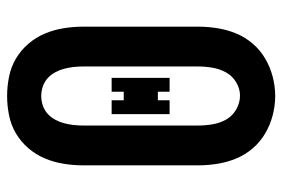

<svg xmlns="http://www.w3.org/2000/svg" viewBox="-147 -639 794 540"><g transform="rotate(90 250.0 -369.0)"><path d="M250 8Q223 8 195.5 2.5Q168 -3 144.5 -17Q121 -31 103 -52Q85 -73 74.5 -98Q64 -123 59.5 -150.5Q55 -178 55 -205V-530Q55 -557 59.5 -584.5Q64 -612 74.5 -637Q85 -662 103 -683Q121 -704 145 -718Q169 -732 196 -739Q223 -746 250 -746Q277 -746 304 -739Q331 -732 355 -718Q379 -704 397 -683Q415 -662 425.5 -637Q436 -612 440.5 -584.5Q445 -557 445 -530V-205Q445 -178 440.5 -150.5Q436 -123 425.5 -98Q415 -73 397 -52Q379 -31 355.5 -17Q332 -3 304.5 2.5Q277 8 250 8ZM250 -88Q264 -88 277 -92.5Q290 -97 300 -106Q310 -115 316.5 -127Q323 -139 326.5 -152Q330 -165 331.5 -178.5Q333 -192 333 -205V-530Q333 -550 329.5 -570.5Q326 -591 316 -608.5Q306 -626 287.5 -636.5Q269 -647 249 -647Q229 -647 211 -636Q193 -625 183.5 -607.5Q174 -590 170.5 -570Q167 -550 167 -530V-205Q167 -192 168.5 -178.5Q170 -165 173.5 -152Q177 -139 183.5 -127Q190 -115 200 -106Q210 -97 223 -92.5Q236 -88 250 -88ZM199 -286V-449H238V-416H262V-449H301V-286H262V-320H238V-286Z"/></g></svg>

Font: Iosevka Gothic
Style: Bold
Weight: 700
Monospace: yes
Designer: Belleve Invis
Foundry: Belleve Invis
Version: Version 15.5.1; ttfautohint (v1.8.4)